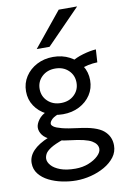

<svg xmlns="http://www.w3.org/2000/svg" viewBox="-108 -843 752 1152"><g transform="rotate(-10 267.5 -267.0)"><path d="M161.1 -192.9 244.1 -170.9Q201.7 -158.7 185.1 -143.3Q168.5 -127.9 168.5 -114.7Q168.5 -106 181.6 -96.4Q194.8 -86.9 229.2 -77.9Q263.7 -68.8 327.1 -61Q436 -48.3 478 -12.9Q520 22.5 520 78.1Q520 117.7 496.6 148.7Q473.1 179.7 434.8 201.7Q396.5 223.6 351.1 235.1Q305.7 246.6 261.2 246.6Q218.8 246.6 175.3 237.5Q131.8 228.5 95.5 210.2Q59.1 191.9 36.9 163.8Q14.6 135.7 14.6 97.7Q14.6 15.6 141.6 -36.6Q141.6 -36.6 154.1 -34.4Q166.5 -32.2 183.1 -28.6Q199.7 -24.9 212.9 -20Q226.1 -15.1 227.1 -9.8Q173.3 8.8 147.2 25.6Q121.1 42.5 113 57.9Q105 73.2 105 87.9Q105 107.4 122.8 127.9Q140.6 148.4 177 162.1Q213.4 175.8 268.6 175.8Q313 175.8 349.4 161.1Q385.7 146.5 407.7 125Q429.7 103.5 429.7 83Q429.7 53.7 395.5 33.4Q361.3 13.2 266.1 2.4Q197.3 -5.4 158.4 -22Q119.6 -38.6 103.8 -60.3Q87.9 -82 87.9 -105Q87.9 -127 106.9 -153.1Q126 -179.2 161.1 -192.9ZM512.7 -507.8 507.8 -429.7Q481 -429.2 451.4 -423.1Q421.9 -417 388.2 -402.8L356.4 -459Q389.2 -480 432.9 -492.7Q476.6 -505.4 512.7 -507.8ZM56.2 -332Q56.2 -381.8 82 -421.6Q107.9 -461.4 152.1 -484.6Q196.3 -507.8 251.5 -507.8Q307.1 -507.8 351.3 -484.6Q395.5 -461.4 421.1 -421.6Q446.8 -381.8 446.8 -332Q446.8 -282.2 421.1 -243.2Q395.5 -204.1 351.3 -181.4Q307.1 -158.7 251.5 -158.7Q196.3 -158.7 152.1 -181.4Q107.9 -204.1 82 -243.2Q56.2 -282.2 56.2 -332ZM139.2 -332Q139.2 -287.1 170.9 -257.1Q202.6 -227.1 251.5 -227.1Q300.8 -227.1 332.3 -257.1Q363.8 -287.1 363.8 -332Q363.8 -377 332.3 -407Q300.8 -437 251.5 -437Q202.6 -437 170.9 -407Q139.2 -377 139.2 -332ZM334.5 -781.2H446.8L241.7 -571.3H163.6Z"/></g></svg>

Font: Andika LitF DSA DSG
Style: Regular
Weight: 400
Designer: Victor Gaultney, Annie Olsen, Julie Remington, Don Collingsworth, Eric Hays, Becca Hirsbrunner
Foundry: SIL International
Version: Version 6.200 ; LitF DSA DSG; ttfautohint (v1.8.3.10-c5d8)